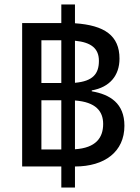

<svg xmlns="http://www.w3.org/2000/svg" viewBox="-20 -780 624 858"><path d="M536 -218C536 -318 472 -358 390 -372V-376C470 -390 514 -442 514 -518C514 -621 447 -667 315 -676V-760H254V-677H79V-36H254V58H315V-36C448 -36 536 -102 536 -218ZM165 -409V-600H254V-409ZM422 -508C422 -451 396 -417 315 -410V-598C388 -591 422 -563 422 -508ZM165 -112V-332H254V-112ZM441 -226C441 -164 408 -119 315 -113V-331C408 -324 441 -283 441 -226Z"/></svg>

Font: Noto Sans Thai UI
Style: Regular
Weight: 400
Designer: Monotype Design Team
Foundry: Monotype Imaging Inc.
Version: Version 1.901